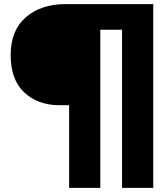

<svg xmlns="http://www.w3.org/2000/svg" viewBox="-20 -782 800 936"><path d="M317 -269H272Q164 -269 98 -331.5Q32 -394 32 -513Q32 -634 106 -698Q180 -762 300 -762H727V134H575V-637H469V134H317Z"/></svg>

Font: Prompt SemiBold
Style: Regular
Weight: 600
Designer: Katatrad Team
Foundry: CadsonDemak
Version: Version 1.000